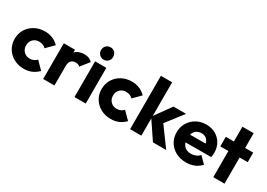

<svg xmlns="http://www.w3.org/2000/svg" viewBox="-1 -1489 3143 2263"><g transform="rotate(30 1570.5 -357.5)"><path d="M289 11Q213.5 11 152.8 -22Q92 -55 57 -112.8Q22 -170.5 22 -242.5Q22 -315.5 57.2 -373Q92.5 -430.5 153.5 -463.8Q214.5 -497 290.5 -497Q347.5 -497 395 -477.2Q442.5 -457.5 479.5 -419L382 -321Q365 -339.5 342.2 -348.8Q319.5 -358 290.5 -358Q258 -358 232.5 -343.5Q207 -329 192.2 -303.5Q177.5 -278 177.5 -243.5Q177.5 -209.5 192.2 -183.5Q207 -157.5 232.8 -142.8Q258.5 -128 290.5 -128Q321 -128 344.2 -138.2Q367.5 -148.5 384.5 -168L482 -70Q443.5 -30 395.8 -9.5Q348 11 289 11Z M550 0V-486H703V0ZM703 -266.5 638.5 -316.5Q657.5 -402 703 -449Q748.5 -496 827.5 -496Q862.5 -496 889.2 -485.5Q916 -475 936 -453L845 -338Q835 -349 820.2 -354.8Q805.4 -360.5 786 -360.5Q748 -360.5 725.5 -337.1Q703 -313.8 703 -266.5Z M976 0V-486H1129V0ZM1052.5 -553Q1017 -553 993.5 -577.2Q970 -601.5 970 -637Q970 -672.5 993.5 -696.8Q1017 -721 1052.5 -721Q1089 -721 1112 -696.8Q1135 -672.5 1135 -637Q1135 -601.5 1112 -577.2Q1089 -553 1052.5 -553Z M1472 11Q1396.5 11 1335.8 -22Q1275 -55 1240 -112.8Q1205 -170.5 1205 -242.5Q1205 -315.5 1240.2 -373Q1275.5 -430.5 1336.5 -463.8Q1397.5 -497 1473.5 -497Q1530.5 -497 1578 -477.2Q1625.5 -457.5 1662.5 -419L1565 -321Q1548 -339.5 1525.2 -348.8Q1502.5 -358 1473.5 -358Q1441 -358 1415.5 -343.5Q1390 -329 1375.2 -303.5Q1360.5 -278 1360.5 -243.5Q1360.5 -209.5 1375.2 -183.5Q1390 -157.5 1415.8 -142.8Q1441.5 -128 1473.5 -128Q1504 -128 1527.2 -138.2Q1550.5 -148.5 1567.5 -168L1665 -70Q1626.5 -30 1578.8 -9.5Q1531 11 1472 11Z M2044 0 1874 -252 2043 -486H2214L2010 -222.5L2015 -286L2224 0ZM1733 0V-726H1886V0Z M2497.5 11Q2418.5 11 2357.2 -21.5Q2296 -54 2261 -111.8Q2226 -169.5 2226 -243Q2226 -316 2260.2 -373.2Q2294.5 -430.5 2353.8 -463.8Q2413 -497 2486.5 -497Q2558.5 -497 2613.8 -465.8Q2669 -434.5 2700.5 -379.5Q2732 -324.5 2732 -254Q2732 -240.5 2730.5 -226Q2729 -211.5 2725 -193L2306 -191.5V-296.5L2660 -298L2594 -253.5Q2593 -295.5 2580.8 -323.2Q2568.5 -351 2545.2 -365.5Q2522 -380 2487.5 -380Q2451.5 -380 2425 -363.5Q2398.5 -347 2384.2 -316.8Q2370 -286.5 2370 -244Q2370 -201 2385.2 -170.2Q2400.5 -139.5 2429 -123.2Q2457.5 -107 2497 -107Q2533 -107 2562 -119.2Q2591 -131.5 2613 -156.5L2697 -72.5Q2661 -31 2610 -10Q2559 11 2497.5 11Z M2865 0V-687H3018V0ZM2755 -356V-486H3128V-356Z"/></g></svg>

Font: Outfit Thin
Style: Regular
Weight: 100
Designer: Rodrigo Fuenzalida
Foundry: fragTYPE
Version: Version 1.100;gftools[0.9.27]